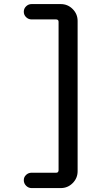

<svg xmlns="http://www.w3.org/2000/svg" viewBox="-20 -790 540 965"><path d="M262.7 78.1Q273.4 78.1 274.4 66.4V-680.7Q274.4 -691.4 262.7 -692.4H138.7Q123 -692.4 111.3 -703.6Q99.6 -714.8 99.6 -731Q99.6 -747.1 111.3 -758.3Q123 -769.5 138.7 -769.5H285.2Q320.3 -769.5 345.2 -744.6Q370.1 -719.7 370.1 -684.6V70.3Q370.1 105.5 345.2 130.4Q320.3 155.3 285.2 155.3H138.7Q123 155.3 111.3 143.6Q99.6 131.8 99.6 115.7Q99.6 99.6 111.3 88.9Q123 78.1 138.7 78.1Z"/></svg>

Font: Rounded-X Mgen+ 2m medium
Style: Regular
Weight: 500
Designer: [Source Han Sans]
Ryoko NISHIZUKA  (kana & ideographs); Paul D. Hunt (Latin, Greek & Cyrillic); Wenlong ZHANG  (bopomofo
Version: Version 1.059.20150602